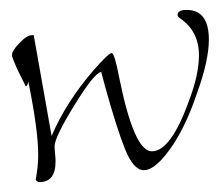

<svg xmlns="http://www.w3.org/2000/svg" viewBox="-20 -344 452 387"><path d="M60 23Q54 23 52 18Q54 7 55.5 -5.5Q57 -18 57 -32Q57 -57 52 -94Q47 -131 37 -180Q36 -171 32 -170L17 -200Q10 -215 7 -223Q4 -231 4 -232Q4 -242 19 -257Q34 -273 44 -273H48L84 -70Q113 -138 169 -203Q199 -237 205 -237Q211 -237 220 -189Q250 -39 286 -39Q325 -39 362 -144Q381 -194 381 -233Q381 -281 343 -307Q338 -310 338 -314Q338 -324 356 -324Q401 -324 401 -264Q401 -222 377 -156Q357 -96 330 -54Q295 -1 270 -1Q249 -1 232 -43.5Q215 -86 192 -169L184 -199Q170 -197 130 -132Q90 -67 90 -49Q90 -44 91 -34Q92 -24 92 -19Q92 23 60 23Z"/></svg>

Font: Shalimar
Style: Regular
Weight: 400
Designer: Robert E. Leuschke
Foundry: Robert E. Leuschke
Version: Version 1.010; ttfautohint (v1.8.3)